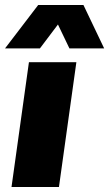

<svg xmlns="http://www.w3.org/2000/svg" viewBox="-30 -749 437 769"><path d="M275.9 -500 206.1 0H16.1L85.9 -500ZM-9.8 -555.2 123 -729H304.2L387.2 -555.2H248L202.1 -650.9L129.9 -555.2Z"/></svg>

Font: Human Sans Black
Style: Italic
Weight: 800
Italic angle: -8°
Designer: Tim Radville
Foundry: Continuum
Version: Version 1.000;FEAKit 1.0